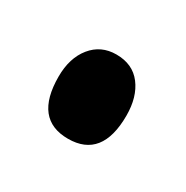

<svg xmlns="http://www.w3.org/2000/svg" viewBox="-42 -104 147 152"><g transform="rotate(30 31.0 -27.5)"><path d="M31 11Q0 11 0 -28Q0 -45 8.5 -55.5Q17 -66 31 -66Q46 -66 54 -55.5Q62 -45 62 -28Q62 11 31 11Z"/></g></svg>

Font: Bricolage Grotesque 48pt Condensed ExtraLight
Style: Regular
Weight: 200
Width: 3
Designer: Mathieu Triay
Foundry: Atelier Triay
Version: Version 1.000; ttfautohint (v1.8.4.7-5d5b);gftools[0.9.32]